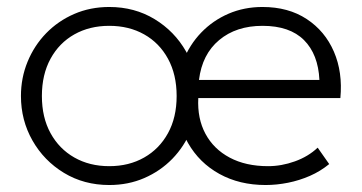

<svg xmlns="http://www.w3.org/2000/svg" viewBox="-20 -515 1036 550"><path d="M293 15Q220.5 15 163.2 -19.8Q106 -54.5 73 -112.5Q40 -170.5 40 -240Q40 -292 59 -338.2Q78 -384.5 112.2 -419.8Q146.5 -455 192.5 -475Q238.5 -495 293 -495Q365.5 -495 422.8 -460.2Q480 -425.5 513 -367.5Q546 -309.5 546 -240Q546 -188 527 -141.8Q508 -95.5 473.8 -60.2Q439.5 -25 393.5 -5Q347.5 15 293 15ZM293 -39Q349.5 -39 393 -63.8Q436.5 -88.5 461.2 -133.5Q486 -178.5 486 -240Q486 -301.5 461.2 -346.8Q436.5 -392 393 -416.5Q349.5 -441 293 -441Q236.5 -441 193 -416.5Q149.5 -392 124.8 -346.8Q100 -301.5 100 -240Q100 -178.5 124.8 -133.5Q149.5 -88.5 193 -63.8Q236.5 -39 293 -39ZM741 15Q666 15 608.5 -16.8Q551 -48.5 518.5 -105.5Q486 -162.5 486 -238Q486 -293 504.5 -340Q523 -387 556.5 -421.8Q590 -456.5 634.8 -475.8Q679.5 -495 732 -495Q806 -495 858.5 -460.5Q911 -426 936.5 -367Q962 -308 955 -234H548Q545 -175.5 568.5 -131.8Q592 -88 638 -63.5Q684 -39 748 -39Q786.5 -39 824.8 -52.8Q863 -66.5 890 -92L923 -45Q898 -24.5 867.8 -11.2Q837.5 2 805 8.5Q772.5 15 741 15ZM550 -286H895Q891.5 -359.5 850.8 -400.2Q810 -441 732 -441Q656.5 -441 607.8 -400.2Q559 -359.5 550 -286Z"/></svg>

Font: Geologica-Sharp
Style: Regular
Weight: 100
Designer: Sindre Bremnes, Frode Helland
Foundry: Monokrom Skriftforlag AS
Version: Version 1.010;gftools[0.9.28]